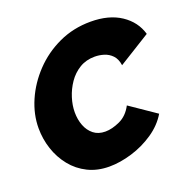

<svg xmlns="http://www.w3.org/2000/svg" viewBox="-128 -838 959 969"><g transform="rotate(-20 352.0 -354.0)"><path d="M299 6Q235 6 184.5 -19Q134 -44 99 -87.5Q64 -131 46 -185.5Q28 -240 28 -298Q28 -372 60 -445.5Q92 -519 150 -580Q208 -641 286.5 -677.5Q365 -714 458 -714Q556 -714 620 -671.5Q684 -629 704 -559L533 -453Q528 -488 509.5 -507Q491 -526 466.5 -533.5Q442 -541 417 -541Q371 -541 335.5 -519.5Q300 -498 276 -463Q252 -428 239.5 -388Q227 -348 227 -311Q227 -272 239.5 -239.5Q252 -207 277 -187Q302 -167 340 -167Q376 -167 418.5 -186.5Q461 -206 486 -254L625 -159Q594 -107 539.5 -70Q485 -33 421 -13.5Q357 6 299 6Z"/></g></svg>

Font: Raleway Black
Style: Italic
Weight: 900
Italic angle: -12°
Designer: Matt McInerney, Pablo Impallari, Rodrigo Fuenzalida
Foundry: Matt McInerney, Pablo Impallari, Rodrigo Fuenzalida
Version: Version 4.101;RELEASE